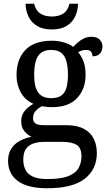

<svg xmlns="http://www.w3.org/2000/svg" viewBox="-20 -763 578 1023"><path d="M231 240Q127 240 75 201.5Q23 163 23 94Q23 55 40.5 28.5Q58 2 86.5 -13Q115 -28 148 -34Q128 -43 110.5 -63.5Q93 -84 93 -116Q93 -146 108.5 -168Q124 -190 158 -210Q115 -228 91.5 -269.5Q68 -311 68 -361Q68 -447 115 -496.5Q162 -546 256 -546Q292 -546 324 -536Q356 -526 370 -513Q380 -524 394 -536.5Q408 -549 426.5 -558Q445 -567 467 -567Q497 -567 511.5 -551.5Q526 -536 526 -515Q526 -494 513.5 -478.5Q501 -463 473 -463Q473 -474 466.5 -485.5Q460 -497 440 -497Q427 -497 417 -494Q407 -491 397 -485Q414 -464 425 -435.5Q436 -407 436 -364Q436 -290 391.5 -241Q347 -192 256 -192Q244 -192 228.5 -193.5Q213 -195 203 -197Q184 -187 170 -172Q156 -157 156 -134Q156 -116 167.5 -106Q179 -96 218 -96H331Q391 -96 427 -76.5Q463 -57 479.5 -23.5Q496 10 496 53Q496 139 431.5 189.5Q367 240 231 240ZM233 191Q305 191 344 175.5Q383 160 398.5 132.5Q414 105 414 70Q414 24 388 8.5Q362 -7 312 -7H214Q186 -7 161 0.5Q136 8 120 28Q104 48 104 88Q104 117 115 140.5Q126 164 154 177.5Q182 191 233 191ZM253 -240Q286 -240 305.5 -253Q325 -266 333.5 -294Q342 -322 342 -365Q342 -410 333 -439.5Q324 -469 304.5 -483Q285 -497 252 -497Q220 -497 200 -482.5Q180 -468 171 -438.5Q162 -409 162 -364Q162 -300 183.5 -270Q205 -240 253 -240ZM256 -606Q209 -606 178 -624.5Q147 -643 132 -674.5Q117 -706 116 -743H162Q170 -707 194.5 -691Q219 -675 256 -675Q293 -675 317.5 -691Q342 -707 350 -743H396Q395 -706 380 -674.5Q365 -643 334.5 -624.5Q304 -606 256 -606Z"/></svg>

Font: Noto Serif Hebrew
Style: Regular
Weight: 400
Designer: Monotype Design Team
Foundry: Monotype Imaging Inc.
Version: Version 2.003